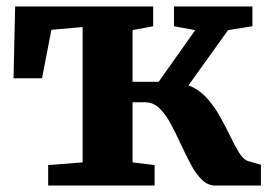

<svg xmlns="http://www.w3.org/2000/svg" viewBox="-20 -576 841 596"><path d="M129.5 0V-63.5L236.5 -72V-492L139.5 -483.5L110.5 -333H22L27 -556H455.5V-494.5L391.5 -482.5V-322H472.5L586 -482.5L520 -494.5V-556H763.5V-494.5L688 -482.5L565 -311Q597 -299 620.8 -273Q644.5 -247 662.5 -215Q680.5 -183 694.8 -153Q709 -123 722.5 -101.5Q736 -80 750.5 -76L790 -64.5V0H648.5Q625 0 606.2 -18.5Q587.5 -37 571.8 -66.8Q556 -96.5 541 -129.2Q526 -162 510 -191.8Q494 -221.5 474.8 -240Q455.5 -258.5 430.5 -258.5H391.5V-72L460 -63.5V0Z"/></svg>

Font: Merriweather ExtraBold
Style: Regular
Weight: 800
Version: Version 2.100